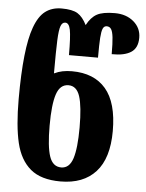

<svg xmlns="http://www.w3.org/2000/svg" viewBox="-54 -809 657 863"><g transform="rotate(5 274.0 -377.5)"><path d="M32 -343Q32 -571 67 -667Q86 -720 116 -742.5Q146 -765 189 -765Q238 -765 261.5 -750.5Q285 -736 303 -700Q322 -736 348.5 -750.5Q375 -765 429 -765Q481 -765 514.5 -736.5Q548 -708 548 -664Q548 -618 518 -598.5Q488 -579 431 -580Q431 -630 428 -656Q425 -682 418 -692.5Q411 -703 398 -703Q386 -703 380.5 -690.5Q375 -678 373 -648.5Q371 -619 371 -559H240Q240 -642 234 -672.5Q228 -703 211 -703Q197 -703 190.5 -685Q184 -667 182 -621Q180 -575 180 -472H182Q214 -488 260 -488Q360 -488 413 -426Q466 -364 466 -236Q466 -113 410 -51.5Q354 10 251 10Q163 10 115.5 -30Q68 -70 50 -145.5Q32 -221 32 -343ZM316 -239Q316 -334 301.5 -379Q287 -424 250 -424Q212 -424 196.5 -378Q181 -332 181 -236Q181 -141 196 -97Q211 -53 249 -53Q286 -53 301 -99Q316 -145 316 -239Z"/></g></svg>

Font: Noto Serif Georgian Bold Cond
Style: Regular
Weight: 700
Width: 3
Designer: Monotype Design team
Foundry: Monotype Imaging Inc.
Version: Version 1.000